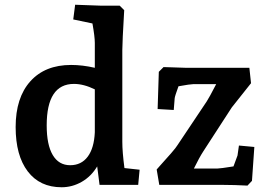

<svg xmlns="http://www.w3.org/2000/svg" viewBox="-20 -780 1137 810"><path d="M46 -244Q46 -368 108 -437Q170 -506 280 -506Q328 -506 380 -494V-599Q380 -625 370 -681L289 -698L297 -760L408 -756H485L504 -737Q496 -601 496 -569V-182Q496 -139 505 -71L569 -64L563 0H400L390 -78Q365 -36 325 -13Q285 10 240 10Q148 10 97 -57Q46 -124 46 -244ZM276 -83Q323 -83 350 -119Q377 -155 380 -222V-403Q333 -426 292 -426Q177 -426 177 -251Q177 -169 202.5 -126Q228 -83 276 -83ZM923 0H652L641 -65L656 -82Q679 -107 701.5 -133Q724 -159 729 -168L852 -352Q862 -367 892 -425H795Q783 -425 733 -416Q718 -375 717 -366L713 -316L645 -320L650 -477L670 -497L703 -496L763 -494H1032L1039 -429L958 -327L838 -142Q821 -116 798 -69H897Q909 -69 965 -78Q974 -101 982 -124L988 -166L1053 -160L1043 -17L1024 3Q967 0 923 0Z"/></svg>

Font: Andada Pro
Style: Bold
Weight: 700
Designer: Carolina Giovagnoli
Foundry: Huerta Tipografica
Version: Version 3.005; ttfautohint (v1.8.4)